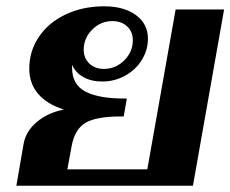

<svg xmlns="http://www.w3.org/2000/svg" viewBox="-20 -590 732 610"><path d="M692 -560 593 0H32L55 -133Q62 -173 97 -202.5Q132 -232 183 -242Q129 -259 101 -292Q73 -325 73 -372Q73 -428 104 -473.5Q135 -519 189.5 -544.5Q244 -570 311 -570Q374 -570 412 -542Q450 -514 450 -467Q450 -431 430.5 -399.5Q411 -368 377.5 -349.5Q344 -331 305 -331Q270 -331 245 -345Q220 -359 209 -384V-375Q209 -321 251.5 -299Q294 -277 373 -277H383L373 -220H364Q286 -220 252 -200Q218 -180 208 -128L194 -52H448L538 -560ZM246 -432Q246 -405 264 -388Q282 -371 310 -371Q347 -371 374.5 -398Q402 -425 402 -462Q402 -489 384 -506Q366 -523 337 -523Q300 -523 273 -496Q246 -469 246 -432Z"/></svg>

Font: Fahkwang
Style: Bold Italic
Weight: 700
Italic angle: -10°
Designer: Suppakit Chalermlarp | Katatrad Co.,Ltd.
Foundry: Cadson Demak Co.,Ltd.
Version: Version 1.000; ttfautohint (v1.6)